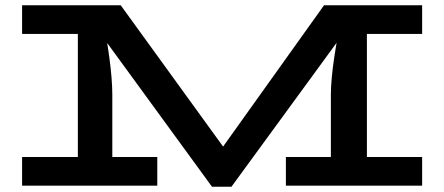

<svg xmlns="http://www.w3.org/2000/svg" viewBox="-20 -706 1689 730"><path d="M786 4 283 -686H439L870 -91L841 4ZM64 0V-109H578V0ZM276 -61V-686H363Q367 -667 372.5 -636Q378 -605 384 -567Q390 -529 395.5 -489Q401 -449 404 -412Q407 -375 407 -346V-61ZM64 -577V-686H404V-577ZM1067 0V-109H1585V0ZM810 4 787 -91 1212 -686H1364L860 4ZM1238 -61V-346Q1238 -375 1241.5 -412Q1245 -449 1251 -489Q1257 -529 1264 -567Q1271 -605 1278.5 -636Q1286 -667 1292 -686H1375V-61ZM1241 -577V-686H1585V-577Z"/></svg>

Font: BioRhyme Expanded SemiBold
Style: Regular
Weight: 600
Width: 7
Designer: Aoife Mooney
Foundry: Aoife Mooney Type
Version: Version 1.600;gftools[0.9.33]